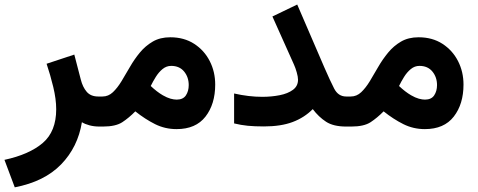

<svg xmlns="http://www.w3.org/2000/svg" viewBox="-42 -553 2087 839"><path d="M392.6 0Q368.7 0 348.9 -5.4Q329.1 -10.7 315.9 -19Q298.3 89.8 225.1 165.3Q151.9 240.7 22.5 265.6L-22.5 145.5Q85.9 122.1 144.8 71.8Q203.6 21.5 203.6 -75.7Q203.6 -119.6 190.7 -173.1Q177.7 -226.6 161.6 -274.4L282.7 -314.5L311 -205.6Q319.3 -172.4 336.9 -151.9Q354.5 -131.3 387.2 -131.3H406.2V0Z M729.5 11.2Q679.2 11.2 635.7 -10.5Q592.3 -32.2 549.3 -66.4Q521.5 -38.1 492.4 -19Q463.4 0 408.2 0H386.7V-131.3H405.8Q431.6 -131.3 451.4 -150.1Q471.2 -168.9 489 -198.2Q506.8 -227.5 525.9 -260.7Q544.9 -293.9 569.1 -323.2Q593.3 -352.5 625.5 -371.3Q657.7 -390.1 702.1 -390.1Q762.2 -390.1 806.4 -361.6Q850.6 -333 874.5 -286.1Q898.4 -239.3 898.4 -183.6Q898.4 -98.1 856 -43.5Q813.5 11.2 729.5 11.2ZM706.1 -265.1Q685.1 -265.1 668.2 -251.2Q651.4 -237.3 638.7 -216.8Q626 -196.3 616.7 -177.2Q644 -151.4 669.4 -136.7Q688 -126 703.1 -121.8Q718.3 -117.7 730 -117.7Q757.8 -117.7 770.3 -136.2Q782.7 -154.8 782.7 -181.2Q782.7 -215.8 762.5 -240.5Q742.2 -265.1 706.1 -265.1Z M1260.3 -204.6Q1260.3 -217.3 1254.6 -237.1Q1249 -256.8 1242.7 -270.5L1148.4 -481L1256.8 -533.2L1376 -256.8Q1400.4 -200.7 1418.2 -166Q1436 -131.3 1470.7 -131.3H1491.2V0H1470.7Q1415 0 1382.8 -21Q1350.6 -42 1324.7 -76.2Q1288.1 -39.1 1236.8 -19.8Q1185.5 -0.5 1111.3 -0.5Q1070.3 -0.5 1040.8 -3.4Q1011.2 -6.3 981 -13.7V-144.5Q1044.9 -129.9 1104 -129.9Q1144.5 -129.9 1180.2 -137Q1215.8 -144 1238 -160.4Q1260.3 -176.8 1260.3 -204.6Z M1814.5 11.2Q1764.2 11.2 1720.7 -10.5Q1677.2 -32.2 1634.3 -66.4Q1606.4 -38.1 1577.4 -19Q1548.3 0 1493.2 0H1471.7V-131.3H1490.7Q1516.6 -131.3 1536.4 -150.1Q1556.2 -168.9 1574 -198.2Q1591.8 -227.5 1610.8 -260.7Q1629.9 -293.9 1654.1 -323.2Q1678.2 -352.5 1710.4 -371.3Q1742.7 -390.1 1787.1 -390.1Q1847.2 -390.1 1891.4 -361.6Q1935.5 -333 1959.5 -286.1Q1983.4 -239.3 1983.4 -183.6Q1983.4 -98.1 1940.9 -43.5Q1898.4 11.2 1814.5 11.2ZM1791 -265.1Q1770 -265.1 1753.2 -251.2Q1736.3 -237.3 1723.6 -216.8Q1710.9 -196.3 1701.7 -177.2Q1729 -151.4 1754.4 -136.7Q1772.9 -126 1788.1 -121.8Q1803.2 -117.7 1814.9 -117.7Q1842.8 -117.7 1855.2 -136.2Q1867.7 -154.8 1867.7 -181.2Q1867.7 -215.8 1847.4 -240.5Q1827.1 -265.1 1791 -265.1Z"/></svg>

Font: Vazirmatn RD UI
Style: Bold
Weight: 700
Designer: Saber Rastikerdar
Foundry: Saber Rastikerdar
Version: Version 33.003